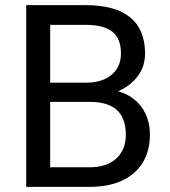

<svg xmlns="http://www.w3.org/2000/svg" viewBox="-20 -731 663 751"><path d="M82.5 0H329.1C404.8 0 462.9 -18.1 504.4 -54.7C545.9 -91.3 566.4 -141.1 566.4 -205.1C566.4 -246.6 555.2 -282.7 533.2 -313C510.7 -342.8 480.5 -363.3 441.9 -374C474.6 -388.2 500 -407.7 519 -433.6C538.1 -459 547.4 -488.3 547.4 -521.5C547.4 -584 527.8 -631.3 489.3 -663.1C450.2 -694.8 392.1 -710.9 314.9 -710.9H82.5ZM176.3 -332.5H332.5C425.8 -332.5 472.2 -289.6 472.2 -204.1C472.2 -164.6 459.5 -133.3 434.6 -110.8C409.2 -87.9 374.5 -76.7 331.1 -76.7H176.3ZM176.3 -407.7V-633.8H314.9C361.3 -633.8 396 -625 418.9 -607.4C441.9 -589.4 453.1 -561 453.1 -522C453.1 -486.8 440.9 -459 416.5 -438.5C391.6 -418 358.9 -407.7 317.9 -407.7Z"/></svg>

Font: Vazir
Style: Regular
Weight: 400
Designer: Saber Rastikerdar
Foundry: Saber Rastikerdar
Version: Version 27.002;January 24, 2021;FontCreator 13.0.0.2683 64-b